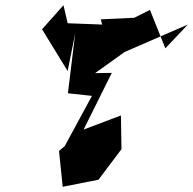

<svg xmlns="http://www.w3.org/2000/svg" viewBox="-20 -756 739 735"><path d="M613 -571 554 -718 494 -688 366 -682 371 -662 239 -667 223 -736 141 -644 239 -484 268 -629 240 -399 332 -389 228 -197 206 -178 220 -41 357 -68 445 -185 443 -314 300 -260 408 -477 344 -476 457 -557 699 -662Z"/></svg>

Font: Asimov Silicon
Style: Regular
Weight: 400
Designer: Google
Version: Version 2.000980; 2014